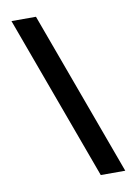

<svg xmlns="http://www.w3.org/2000/svg" viewBox="-86 -758 621 872"><g transform="rotate(-10 225.0 -322.5)"><path d="M307 57H420L142 -702H29Z"/></g></svg>

Font: Quattrocento Sans
Style: Bold
Weight: 700
Designer: Pablo Impallari
Foundry: Pablo Impallari, Igino Marini, Brenda Gallo
Version: Version 2.000